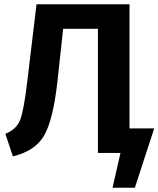

<svg xmlns="http://www.w3.org/2000/svg" viewBox="-20 -712 738 894"><path d="M583 -114H698L608 162H504L541 0H436V-578H274L247 -329Q227 -153 185.5 -81Q144 -9 40 16L5 -89Q57 -110 74 -154Q91 -198 107 -333L150 -692H583Z"/></svg>

Font: FiraGO SemiBold
Style: Regular
Weight: 600
Designer: bBox Type
Foundry: bBox Type GmbH
Version: Version 1.001;PS 001.001;hotconv 1.0.88;makeotf.lib2.5.64775